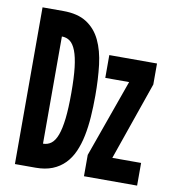

<svg xmlns="http://www.w3.org/2000/svg" viewBox="-74 -704 699 770"><g transform="rotate(10 275.0 -319.0)"><path d="M528.8 -410.6 418 -92.3H535.2V0H318.8V-86.9L431.6 -403.3H334.5V-496.1H528.8ZM307.6 -326.2Q307.6 -281.2 304.7 -239.5Q301.8 -197.8 294.4 -161.6Q287.1 -125.5 273.9 -95.7Q260.7 -65.9 240 -44.7Q219.2 -23.4 190.2 -11.7Q161.1 0 122.1 0H37.6V-638.2H122.1Q181.2 -638.2 217.5 -614.7Q253.9 -591.3 273.9 -549.6Q293.9 -507.8 300.8 -450.7Q307.6 -393.6 307.6 -326.2ZM210.9 -319.8Q210.9 -381.8 206.1 -423.6Q201.2 -465.3 191.4 -490.5Q181.6 -515.6 167.5 -526.1Q153.3 -536.6 134.3 -536.6V-100.1Q153.3 -100.1 167.7 -111.1Q182.1 -122.1 191.7 -147.7Q201.2 -173.3 206.1 -215.3Q210.9 -257.3 210.9 -319.8Z"/></g></svg>

Font: Code New Roman
Style: Bold
Weight: 700
Monospace: yes
Designer: Sam Radian
Foundry: Code New Roman
Version: Version 1.508 October 19, 2014